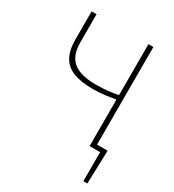

<svg xmlns="http://www.w3.org/2000/svg" viewBox="-201 -775 977 1077"><g transform="rotate(30 288.0 -236.0)"><path d="M508 188V0H462V-28H540V-12L534 188ZM440 0V-301Q413 -297 377 -291.5Q341 -286 294 -286Q220 -286 170.5 -304.5Q121 -323 96.5 -365.5Q72 -408 72 -480V-660H104V-480Q104 -417 127 -381.5Q150 -346 193 -331Q236 -316 296 -316Q343 -316 379 -320.5Q415 -325 440 -330V-660H472V0Z"/></g></svg>

Font: Source Sans Variable
Style: Regular
Weight: 200
Designer: Paul D. Hunt
Foundry: Adobe Systems Incorporated
Version: Version 3.006;hotconv 1.0.111;makeotfexe 2.5.65597